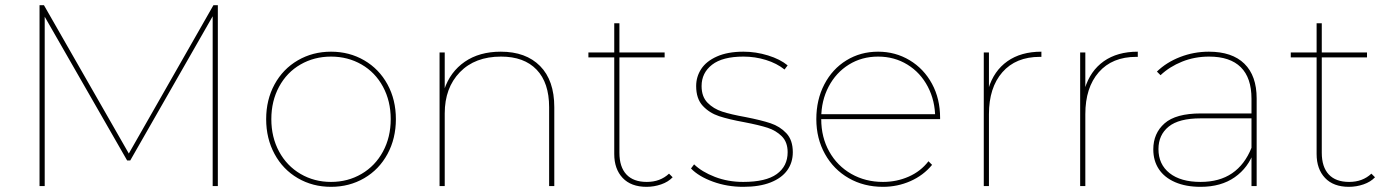

<svg xmlns="http://www.w3.org/2000/svg" viewBox="-20 -720 5380 743"><path d="M133 -700H150L483 -118H474L806 -700H823V0H803V-671H811L484 -99H472L144 -671H153V0H133Z M1261 3Q1190 3 1132.5 -30.5Q1075 -64 1042.5 -124Q1010 -184 1010 -259Q1010 -334 1042.5 -393.5Q1075 -453 1132.5 -486.5Q1190 -520 1261 -520Q1332 -520 1389.5 -486.5Q1447 -453 1479.5 -393.5Q1512 -334 1512 -259Q1512 -184 1479.5 -124Q1447 -64 1389.5 -30.5Q1332 3 1261 3ZM1261 -16Q1326 -16 1379 -47Q1432 -78 1462 -133.5Q1492 -189 1492 -259Q1492 -329 1462 -384.5Q1432 -440 1379 -470.5Q1326 -501 1261 -501Q1196 -501 1143 -470.5Q1090 -440 1060 -384.5Q1030 -329 1030 -259Q1030 -189 1060 -133.5Q1090 -78 1143 -47Q1196 -16 1261 -16Z M1918 -520Q2015 -520 2070 -464.5Q2125 -409 2125 -305V0H2105V-305Q2105 -400 2056.5 -450.5Q2008 -501 1919 -501Q1818 -501 1759.5 -440.5Q1701 -380 1701 -281V0H1681V-517H1701V-370L1699 -373Q1722 -442 1778.5 -481Q1835 -520 1918 -520Z M2482 3Q2422 3 2389.5 -31.5Q2357 -66 2357 -124V-630H2377V-129Q2377 -74 2404 -45Q2431 -16 2483 -16Q2535 -16 2569 -48L2583 -34Q2566 -16 2538.5 -6.5Q2511 3 2482 3ZM2257 -517H2552V-498H2257Z M2856 3Q2794 3 2739 -17Q2684 -37 2654 -68L2666 -84Q2696 -55 2746.5 -35.5Q2797 -16 2856 -16Q2944 -16 2986 -46.5Q3028 -77 3028 -131Q3028 -170 3005.5 -192.5Q2983 -215 2950.5 -225.5Q2918 -236 2861 -247Q2800 -258 2762.5 -270.5Q2725 -283 2699.5 -310.5Q2674 -338 2674 -387Q2674 -423 2693.5 -453Q2713 -483 2754.5 -501.5Q2796 -520 2857 -520Q2905 -520 2952 -505.5Q2999 -491 3028 -467L3016 -451Q2986 -475 2944 -488Q2902 -501 2857 -501Q2776 -501 2735.5 -469.5Q2695 -438 2695 -387Q2695 -346 2718 -322.5Q2741 -299 2775 -288Q2809 -277 2865 -267Q2926 -255 2962 -243Q2998 -231 3023 -204.5Q3048 -178 3048 -131Q3048 -91 3026.5 -61Q3005 -31 2962 -14Q2919 3 2856 3Z M3397 3Q3323 3 3264.5 -30.5Q3206 -64 3172.5 -124Q3139 -184 3139 -259Q3139 -334 3170 -393.5Q3201 -453 3255.5 -486.5Q3310 -520 3378 -520Q3445 -520 3500 -487Q3555 -454 3586.5 -396Q3618 -338 3618 -264Q3618 -263 3618 -261.5Q3618 -260 3618 -259H3150V-278H3607L3599 -263Q3599 -330 3570.5 -384.5Q3542 -439 3491.5 -470Q3441 -501 3378 -501Q3315 -501 3265 -470Q3215 -439 3186.5 -384.5Q3158 -330 3158 -263V-259Q3158 -189 3189 -133.5Q3220 -78 3274.5 -47Q3329 -16 3397 -16Q3450 -16 3496.5 -36.5Q3543 -57 3573 -96L3587 -82Q3553 -41 3503 -19Q3453 3 3397 3Z M3787 -517H3807V-374L3805 -377Q3826 -446 3878.5 -483Q3931 -520 4010 -520V-500Q4009 -500 4007.5 -500Q4006 -500 4004 -500Q3911 -500 3859 -440.5Q3807 -381 3807 -278V0H3787Z M4160 -517H4180V-374L4178 -377Q4199 -446 4251.5 -483Q4304 -520 4383 -520V-500Q4382 -500 4380.5 -500Q4379 -500 4377 -500Q4284 -500 4232 -440.5Q4180 -381 4180 -278V0H4160Z M4823 -123V-140V-338Q4823 -419 4781.5 -460Q4740 -501 4659 -501Q4603 -501 4554.5 -481.5Q4506 -462 4471 -429L4457 -443Q4494 -479 4547 -499.5Q4600 -520 4658 -520Q4748 -520 4795.5 -473.5Q4843 -427 4843 -339V0H4823ZM4626 3Q4569 3 4527.5 -15Q4486 -33 4464.5 -65.5Q4443 -98 4443 -142Q4443 -204 4486.5 -242.5Q4530 -281 4627 -281H4834V-262H4626Q4542 -262 4502.5 -230Q4463 -198 4463 -143Q4463 -84 4506 -50Q4549 -16 4626 -16Q4699 -16 4748 -49.5Q4797 -83 4823 -148L4833 -135Q4811 -71 4758 -34Q4705 3 4626 3Z M5200 3Q5140 3 5107.5 -31.5Q5075 -66 5075 -124V-630H5095V-129Q5095 -74 5122 -45Q5149 -16 5201 -16Q5253 -16 5287 -48L5301 -34Q5284 -16 5256.5 -6.5Q5229 3 5200 3ZM4975 -517H5270V-498H4975Z"/></svg>

Font: Montserrat
Style: Regular
Weight: 400
Designer: Julieta Ulanovsky
Foundry: Julieta Ulanovsky
Version: Version 8.000